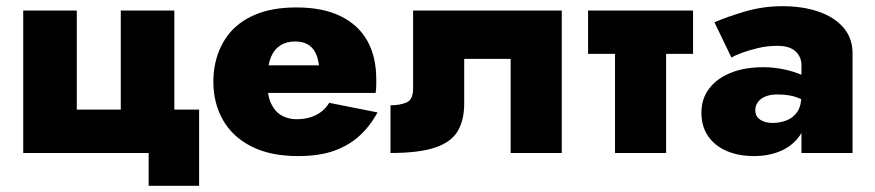

<svg xmlns="http://www.w3.org/2000/svg" viewBox="-20 -494 2825 620"><path d="M543 -140V-460H370V-140H228V-460H55V0H460V106H623V-140Z M764 -194H1193Q1195 -208 1195 -220Q1195 -232 1195 -238Q1195 -311 1166 -362.5Q1137 -414 1079.5 -442Q1022 -470 937 -470Q858 -470 802.5 -446Q747 -422 715 -379Q683 -336 673 -279Q671 -267 670 -255Q669 -243 669 -230Q669 -161 700 -106.5Q731 -52 792 -21Q853 10 943 10Q1012 10 1060 -7.5Q1108 -25 1142 -56.5Q1176 -88 1199 -131L1043 -162Q1033 -145 1018 -133.5Q1003 -122 983 -115.5Q963 -109 937 -109Q912 -109 890.5 -120.5Q869 -132 856 -158.5Q843 -185 843 -230L845 -252Q845 -287 855.5 -311Q866 -335 885.5 -347.5Q905 -360 933 -360Q957 -360 973 -351Q989 -342 998 -325Q1007 -308 1010 -283H764Z M1794 -460H1314V-208Q1314 -172 1292.5 -163Q1271 -154 1241 -154V0Q1333 0 1385 -17.5Q1437 -35 1458 -70.5Q1479 -106 1479 -160V-304H1629V0H1794Z M1879 -460V-320H2218V-460ZM1966 -440V0H2131V-440Z M2419 -138Q2419 -153 2427.5 -164.5Q2436 -176 2452 -182.5Q2468 -189 2489 -189Q2527 -189 2552 -180Q2577 -171 2601 -153V-231Q2590 -243 2565.5 -253.5Q2541 -264 2509 -270.5Q2477 -277 2445 -277Q2385 -277 2340 -259Q2295 -241 2270 -208Q2245 -175 2245 -130Q2245 -86 2266.5 -54.5Q2288 -23 2326.5 -6.5Q2365 10 2415 10Q2463 10 2501 -6.5Q2539 -23 2561.5 -54.5Q2584 -86 2584 -130L2568 -188Q2568 -153 2555 -133.5Q2542 -114 2520.5 -105.5Q2499 -97 2475 -97Q2460 -97 2447 -101.5Q2434 -106 2426.5 -115Q2419 -124 2419 -138ZM2342 -308Q2353 -315 2376 -323.5Q2399 -332 2428.5 -339Q2458 -346 2491 -346Q2529 -346 2548.5 -328.5Q2568 -311 2568 -283V0H2733V-322Q2733 -371 2703.5 -405Q2674 -439 2623 -456.5Q2572 -474 2507 -474Q2445 -474 2388 -457.5Q2331 -441 2287 -422Z"/></svg>

Font: Jost ExtraBold
Style: Regular
Weight: 800
Version: Version 3.710